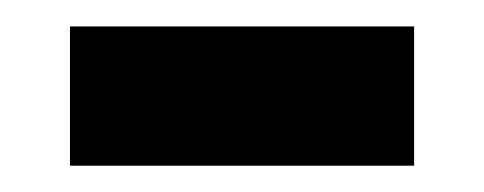

<svg xmlns="http://www.w3.org/2000/svg" viewBox="-20 -314 368 146"><path d="M33.2 -188V-293.9H294.9V-188Z"/></svg>

Font: Charis SIL Am
Style: Bold
Weight: 700
Foundry: SIL International
Version: Version 5.000